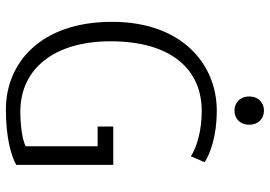

<svg xmlns="http://www.w3.org/2000/svg" viewBox="-152 -751 915 651"><g transform="rotate(90 305.5 -425.5)"><path d="M351 12C446 12 506 -5 539 -23V-352H409V-299H476V-55C460 -47 421 -37 358 -37C214 -37 120 -151 120 -343C120 -549 216 -652 356 -652C424 -652 480 -635 510 -615L530 -662C500 -681 442 -703 355 -703C197 -703 54 -584 54 -348C54 -105 194 12 351 12ZM307 -813C307 -782 328 -763 355 -763C382 -763 403 -782 403 -813C403 -844 382 -863 355 -863C328 -863 307 -844 307 -813Z"/></g></svg>

Font: Repo Light
Style: Regular
Weight: 300
Designer: Stefan Peev
Foundry: Context Ltd
Version: Version 001.502